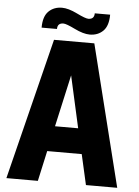

<svg xmlns="http://www.w3.org/2000/svg" viewBox="-62 -1010 766 1058"><g transform="rotate(5 320.5 -481.0)"><path d="M209 -782H432L627 0H454L416 -168H225L188 0H14ZM420 -947H505Q505 -885 476 -856.5Q447 -828 402 -828Q367 -828 318 -852Q269 -876 253 -876Q220 -876 220 -843H135Q135 -905 164 -933.5Q193 -962 238 -962Q273 -962 322 -938Q371 -914 387 -914Q420 -914 420 -947ZM320 -595 256 -308H384Z"/></g></svg>

Font: Cooper Hewitt
Style: Bold
Weight: 711
Designer: Village Type and Design LLC
Foundry: Cooper Hewitt Smithsonian Design Museum
Version: 1.000